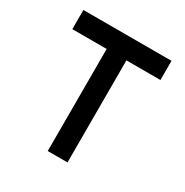

<svg xmlns="http://www.w3.org/2000/svg" viewBox="-170 -871 983 1020"><g transform="rotate(30 321.0 -361.0)"><path d="M591.4 -615.2H382.8V10.8H261.6V-615.2H51V-732.8H591.4Z"/></g></svg>

Font: SUIT Variable
Style: Regular
Weight: 400
Designer: Sunn Youn; Korean Glyphs from Source Han Sans (Sandoll Communications; Soo-young Jang, Joo-yeon Kang)
Foundry: Sunn
Version: Version 1.150;FEAKit 1.0